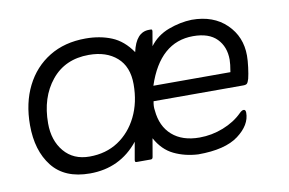

<svg xmlns="http://www.w3.org/2000/svg" viewBox="-50 -449 813 540"><g transform="rotate(-10 356.0 -179.0)"><path d="M403 -313Q424 -341 457.5 -353.5Q491 -366 524 -367Q586 -367 623 -331Q660 -295 660 -241Q660 -227 657.5 -207.5Q655 -188 652 -176Q649 -166 646 -163Q643 -160 635 -160H379Q376 -146 378 -134Q382 -88 411 -62.5Q440 -37 489 -37Q524 -37 557 -50Q590 -63 612 -85Q619 -92 624 -92Q630 -92 630 -83Q630 -48 592 -19.5Q554 9 477 9Q439 7 408 -8Q377 -23 358 -58L349 -6Q348 0 343 0H302Q298 0 298 -4V-6L307 -57Q254 9 168 9Q96 9 60.5 -36Q25 -81 25 -154Q25 -217 49 -265Q73 -313 117 -340Q161 -367 221 -367Q262 -367 295 -353.5Q328 -340 352 -305Q364 -360 401 -360H406Q410 -360 410 -357V-354ZM386 -203H606Q610 -226 610 -238Q610 -275 587.5 -298Q565 -321 520 -321Q425 -321 386 -203ZM175 -38Q222 -38 257 -61Q292 -84 312 -124.5Q332 -165 332 -217Q332 -267 302 -293.5Q272 -320 222 -320Q154 -320 115 -272Q76 -224 76 -150Q76 -101 102.5 -69.5Q129 -38 175 -38Z"/></g></svg>

Font: Zain Light
Style: Italic
Weight: 300
Italic angle: -10°
Designer: Zain,Boutros
Foundry: Mobile Telecommunications Company (Zain), 2024
Version: Version 1.51; ttfautohint (v1.8.4)